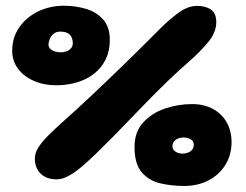

<svg xmlns="http://www.w3.org/2000/svg" viewBox="-20 -624 838 653"><path d="M171 -334Q129.5 -334 95.5 -348.8Q61.5 -363.5 41.5 -390Q21.5 -416.5 21.5 -451.5Q21.5 -496.5 45.5 -531Q69.5 -565.5 109.5 -585Q149.5 -604.5 197.5 -604.5Q237 -604.5 272.8 -593.8Q308.5 -583 331 -557.5Q353.5 -532 353.5 -488.5Q353.5 -451 339.5 -422.2Q325.5 -393.5 300.5 -373.8Q275.5 -354 242.2 -344Q209 -334 171 -334ZM186.5 -446Q196.5 -446 206 -449.5Q215.5 -453 221.5 -459.8Q227.5 -466.5 227.5 -476.5Q227.5 -489 223.2 -497.8Q219 -506.5 209.8 -511.5Q200.5 -516.5 185 -516.5Q171 -516.5 162 -508.8Q153 -501 149 -490.5Q145 -480 145 -472.5Q145 -464 151 -458Q157 -452 166.8 -449Q176.5 -446 186.5 -446ZM600 -101.5Q610.5 -101.5 619.5 -105Q628.5 -108.5 633.8 -115.2Q639 -122 639 -131.5Q639 -141.5 633.2 -146.8Q627.5 -152 619.5 -154.2Q611.5 -156.5 603.5 -156.5Q595 -156.5 586.2 -153Q577.5 -149.5 572 -143Q566.5 -136.5 566.5 -126.5Q566.5 -118 571.8 -112.5Q577 -107 584.8 -104.2Q592.5 -101.5 600 -101.5ZM606.5 8.5Q565 8.5 526.2 -0.2Q487.5 -9 462.5 -37.5Q437.5 -66 437.5 -124.5Q437.5 -175 466.8 -207.2Q496 -239.5 541 -254.8Q586 -270 633.5 -270Q674 -270 704.2 -253.5Q734.5 -237 751 -207.8Q767.5 -178.5 767.5 -140.5Q767.5 -96.5 746.2 -62.8Q725 -29 688.5 -10.2Q652 8.5 606.5 8.5ZM172.5 -14Q138 -14 118.2 -33.5Q98.5 -53 98.5 -84.5Q98.5 -103.5 110.5 -122.5Q122.5 -141.5 143 -162Q163.5 -182.5 189 -205.5Q215 -228.5 240 -251.5Q265 -274.5 289.5 -297.5Q314 -320.5 338 -343.5Q362 -366.5 385.5 -389.2Q409 -412 432.2 -434.8Q455.5 -457.5 478.2 -480.2Q501 -503 524 -526Q554 -556 586.2 -580Q618.5 -604 650.5 -604Q678.5 -604 697 -591.8Q715.5 -579.5 715.5 -548.5Q715.5 -515 690 -483.2Q664.5 -451.5 625 -416.5Q584.5 -381 549.8 -347.5Q515 -314 484 -282.2Q453 -250.5 423.5 -219.8Q394 -189 364.8 -159.2Q335.5 -129.5 304.5 -99.5Q287 -82.5 264.2 -62.5Q241.5 -42.5 217.8 -28.2Q194 -14 172.5 -14Z"/></svg>

Font: Gluten Black
Style: Regular
Weight: 900
Designer: Tyler Finck
Foundry: Etcetera Type Company
Version: Version 1.300